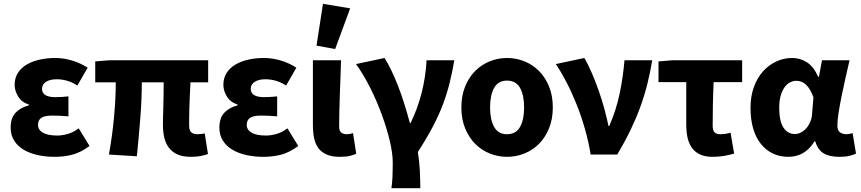

<svg xmlns="http://www.w3.org/2000/svg" viewBox="-20 -813 4527 1010"><path d="M268 12Q220 12 177.5 2.5Q135 -7 103.5 -26Q72 -45 54 -74Q36 -103 36 -141Q36 -192 61.5 -219.5Q87 -247 132 -259V-263Q94 -275 75.5 -305.5Q57 -336 57 -366Q57 -403 74.5 -430Q92 -457 121.5 -474Q151 -491 189.5 -499.5Q228 -508 270 -508Q315 -508 359.5 -494.5Q404 -481 441 -457L387 -363Q337 -396 278 -396Q243 -396 222 -382.5Q201 -369 201 -346Q201 -302 271 -302Q287 -302 305 -303Q323 -304 340 -306V-201Q319 -203 297 -204Q275 -205 255 -205Q216 -205 198 -193.5Q180 -182 180 -156Q180 -130 205.5 -115Q231 -100 282 -100Q306 -100 335.5 -108Q365 -116 394 -138L451 -45Q403 -10 359.5 1Q316 12 268 12Z M985 12Q943 12 915 0Q887 -12 869.5 -34.5Q852 -57 844.5 -88Q837 -119 837 -158Q837 -169 837.5 -193.5Q838 -218 839 -249Q840 -280 840.5 -314.5Q841 -349 841 -380H726Q726 -291 718 -190.5Q710 -90 700 9L553 0Q571 -100 580 -198.5Q589 -297 589 -380H481V-490L555 -496H1075V-380H982Q980 -347 978.5 -310.5Q977 -274 976 -242Q975 -210 975 -185.5Q975 -161 975 -152Q975 -126 986.5 -116.5Q998 -107 1020 -107Q1027 -107 1036.5 -108Q1046 -109 1057 -111L1074 -3Q1060 3 1036.5 7.5Q1013 12 985 12Z M1366 12Q1318 12 1275.5 2.5Q1233 -7 1201.5 -26Q1170 -45 1152 -74Q1134 -103 1134 -141Q1134 -192 1159.5 -219.5Q1185 -247 1230 -259V-263Q1192 -275 1173.5 -305.5Q1155 -336 1155 -366Q1155 -403 1172.5 -430Q1190 -457 1219.5 -474Q1249 -491 1287.5 -499.5Q1326 -508 1368 -508Q1413 -508 1457.5 -494.5Q1502 -481 1539 -457L1485 -363Q1435 -396 1376 -396Q1341 -396 1320 -382.5Q1299 -369 1299 -346Q1299 -302 1369 -302Q1385 -302 1403 -303Q1421 -304 1438 -306V-201Q1417 -203 1395 -204Q1373 -205 1353 -205Q1314 -205 1296 -193.5Q1278 -182 1278 -156Q1278 -130 1303.5 -115Q1329 -100 1380 -100Q1404 -100 1433.5 -108Q1463 -116 1492 -138L1549 -45Q1501 -10 1457.5 1Q1414 12 1366 12Z M1767 12Q1726 12 1698.5 0Q1671 -12 1655 -33.5Q1639 -55 1632.5 -86Q1626 -117 1626 -155V-496H1774Q1773 -452 1771 -404.5Q1769 -357 1767.5 -310.5Q1766 -264 1765 -222Q1764 -180 1764 -149Q1764 -125 1774.5 -116Q1785 -107 1805 -107Q1811 -107 1820 -108.5Q1829 -110 1837 -113L1854 -4Q1838 3 1818.5 7.5Q1799 12 1767 12ZM1645 -573 1679 -793 1822 -769 1743 -555Z M2039 177Q2041 162 2042.5 148Q2044 134 2044.5 119Q2045 104 2045.5 85.5Q2046 67 2046 41Q2046 -6 2030.5 -71.5Q2015 -137 1989 -208.5Q1963 -280 1928 -350Q1893 -420 1853 -476L2003 -508Q2019 -483 2037 -446Q2055 -409 2072.5 -364.5Q2090 -320 2106 -269.5Q2122 -219 2136 -166H2140Q2214 -318 2224 -496H2370Q2359 -433 2345.5 -378Q2332 -323 2311 -266.5Q2290 -210 2258 -149Q2226 -88 2178 -13Q2186 34 2188.5 84.5Q2191 135 2191 177Z M2647 12Q2600 12 2556.5 -5.5Q2513 -23 2480 -56Q2447 -89 2427 -137.5Q2407 -186 2407 -248Q2407 -310 2427 -358.5Q2447 -407 2480 -440Q2513 -473 2556.5 -490.5Q2600 -508 2647 -508Q2695 -508 2738.5 -490.5Q2782 -473 2815 -440Q2848 -407 2868 -358.5Q2888 -310 2888 -248Q2888 -186 2868 -137.5Q2848 -89 2815 -56Q2782 -23 2738.5 -5.5Q2695 12 2647 12ZM2647 -107Q2694 -107 2715.5 -145Q2737 -183 2737 -248Q2737 -313 2715.5 -351Q2694 -389 2647 -389Q2601 -389 2579.5 -351Q2558 -313 2558 -248Q2558 -183 2579.5 -145Q2601 -107 2647 -107Z M3087 0Q3076 -69 3057 -135Q3038 -201 3014 -261.5Q2990 -322 2962 -376.5Q2934 -431 2904 -476L3054 -508Q3074 -474 3093.5 -428.5Q3113 -383 3130 -334.5Q3147 -286 3160 -237.5Q3173 -189 3181 -150H3185Q3222 -235 3240 -322.5Q3258 -410 3265 -496H3411Q3400 -430 3385 -370Q3370 -310 3348.5 -251Q3327 -192 3297.5 -130.5Q3268 -69 3227 0Z M3729 12Q3690 12 3663.5 0Q3637 -12 3620.5 -34.5Q3604 -57 3597 -88Q3590 -119 3590 -158V-381H3444V-490L3518 -496H3884V-381H3734Q3731 -316 3730 -256.5Q3729 -197 3729 -152Q3729 -126 3739.5 -116.5Q3750 -107 3767 -107Q3781 -107 3793.5 -108.5Q3806 -110 3823 -115L3842 -5Q3818 2 3789.5 7Q3761 12 3729 12Z M4127 12Q4082 12 4045.5 -5.5Q4009 -23 3982.5 -56Q3956 -89 3942 -137Q3928 -185 3928 -246Q3928 -307 3946 -356Q3964 -405 3994.5 -438.5Q4025 -472 4064.5 -490Q4104 -508 4147 -508Q4189 -508 4224.5 -485.5Q4260 -463 4284 -409H4288L4304 -496H4449Q4439 -453 4428 -404.5Q4417 -356 4407.5 -309.5Q4398 -263 4391.5 -221.5Q4385 -180 4385 -152Q4385 -127 4398.5 -117Q4412 -107 4433 -107Q4448 -107 4465 -113L4483 -5Q4469 2 4447.5 7Q4426 12 4396 12Q4343 12 4312.5 -6.5Q4282 -25 4268 -70H4265Q4215 12 4127 12ZM4162 -108Q4178 -108 4194 -116.5Q4210 -125 4222.5 -139.5Q4235 -154 4243 -173.5Q4251 -193 4252 -215L4259 -301Q4228 -388 4170 -388Q4153 -388 4136.5 -380Q4120 -372 4107.5 -354.5Q4095 -337 4087 -310.5Q4079 -284 4079 -247Q4079 -175 4101.5 -141.5Q4124 -108 4162 -108Z"/></svg>

Font: TT Toshiba Sans
Style: Bold
Weight: 700
Designer: Paul D. Hunt
Foundry: Toshiba Corporation
Version: Version 2.020;PS 2.000;hotconv 1.0.86;makeotf.lib2.5.63406